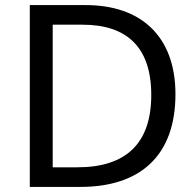

<svg xmlns="http://www.w3.org/2000/svg" viewBox="-20 -734 770 754"><path d="M669 -364C669 -593 532 -714 317 -714H97V0H296C531 0 669 -123 669 -364ZM574 -361C574 -173 477 -77 284 -77H187V-637H304C476 -637 574 -551 574 -361Z"/></svg>

Font: Noto Sans Caucasian Albanian
Style: Regular
Weight: 400
Designer: Monotype Design Team
Foundry: Monotype Imaging Inc.
Version: Version 2.005